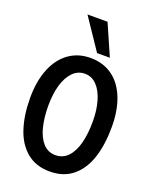

<svg xmlns="http://www.w3.org/2000/svg" viewBox="-178 -1080 956 1192"><g transform="rotate(20 300.0 -484.0)"><path d="M30.5 -375Q30.5 -484.5 63.2 -565.8Q96 -647 156.8 -691Q217.5 -735 300 -735Q383 -735 443.5 -692Q504 -649 536.5 -568Q569 -487 569 -376.5Q569 -261.5 540.8 -173.8Q512.5 -86 452.2 -35.8Q392 14.5 300 14.5Q208.5 14.5 148 -35.8Q87.5 -86 59 -173.5Q30.5 -261 30.5 -375ZM446.5 -369Q446.5 -442.5 429.2 -502.2Q412 -562 378.8 -596.5Q345.5 -631 300.5 -631Q254.5 -631 221.2 -597.5Q188 -564 170.5 -504.5Q153 -445 153 -367.5Q153 -290 168.2 -228.2Q183.5 -166.5 216 -129.8Q248.5 -93 298.5 -93Q349 -93 382.2 -129.2Q415.5 -165.5 431 -227.5Q446.5 -289.5 446.5 -369ZM188 -982H320.5L410.5 -777H326Z"/></g></svg>

Font: JuliaMono SemiBold
Style: Regular
Weight: 600
Monospace: yes
Designer: cormullion
Foundry: corm
Version: Version 0.055; ttfautohint (v1.8.4)